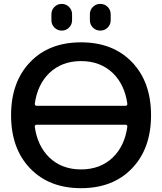

<svg xmlns="http://www.w3.org/2000/svg" viewBox="-20 -982 834 990"><path d="M159.2 -446.3Q159.2 -442.4 161.6 -439.5Q164.1 -436.5 168 -436.5H627.9Q631.8 -436.5 634.3 -439.5Q636.7 -442.4 636.7 -446.3Q623 -545.9 561.5 -605.5Q497.1 -667 397.9 -667Q298.8 -667 234.4 -605.5Q172.9 -545.9 159.2 -446.3ZM168 -338.9Q164.1 -338.9 161.6 -335.9Q159.2 -333 159.2 -329.1Q172.9 -229.5 234.4 -169.9Q298.8 -108.4 397.9 -108.4Q497.1 -108.4 561.5 -169.9Q623 -229.5 636.7 -329.1Q636.7 -333 634.3 -335.9Q631.8 -338.9 627.9 -338.9ZM135.7 -662.1Q233.4 -763.7 397.9 -763.7Q562.5 -763.7 660.6 -661.6Q758.8 -559.6 758.8 -387.7Q758.8 -215.8 660.6 -113.8Q562.5 -11.7 397.9 -11.7Q233.4 -11.7 135.3 -113.8Q37.1 -215.8 37.1 -387.7Q37.1 -559.6 135.7 -662.1ZM245.1 -877V-908.2Q245.1 -930.7 260.7 -946.3Q276.4 -961.9 298.3 -961.9Q320.3 -961.9 335.9 -946.3Q351.6 -930.7 351.6 -908.2V-877Q351.6 -855.5 335.9 -839.8Q320.3 -824.2 298.3 -824.2Q276.4 -824.2 260.7 -839.8Q245.1 -855.5 245.1 -877ZM443.4 -877.9V-908.2Q443.4 -930.7 459 -946.3Q474.6 -961.9 497.1 -961.9Q519.5 -961.9 535.2 -946.3Q550.8 -930.7 550.8 -908.2V-877.9Q550.8 -855.5 535.2 -839.8Q519.5 -824.2 497.1 -824.2Q474.6 -824.2 459 -839.8Q443.4 -855.5 443.4 -877.9Z"/></svg>

Font: Gen Jyuu GothicX Medium
Style: Regular
Weight: 500
Designer: Ryoko NISHIZUKA (kana &amp; ideographs); Paul D. Hunt (Latin, Greek &amp; Cyrillic); Wenlong ZHANG (bopomofo); Sandoll C
Version: Version 1.058.20140828